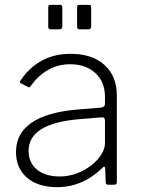

<svg xmlns="http://www.w3.org/2000/svg" viewBox="-20 -762 580 792"><path d="M216 10C286 10 348.3 -16.7 403 -70C405.7 -73.3 408 -74.8 410 -74.5C412 -74.2 413.3 -72 414 -68L416 -11C416 -3.7 419.3 0 426 0H451C458.3 0 462 -3.7 462 -11V-368C462 -421.3 445 -463.3 411 -494C377 -524.7 330.7 -540 272 -540C225.3 -540 184.7 -530.2 150 -510.5C115.3 -490.8 87 -464 65 -430C61 -425.3 61 -421.7 65 -419L96 -403C98.7 -401.7 100.7 -401.3 102 -402C103.3 -402.7 105 -404.7 107 -408C151 -467.3 205 -497 269 -497C312.3 -497 347.2 -484.8 373.5 -460.5C399.8 -436.2 413 -403.7 413 -363V-333C413 -324.3 407.3 -319.3 396 -318L297 -310C213.7 -302.7 151 -284.3 109 -255C67 -225.7 46 -185.7 46 -135C46 -90.3 61.2 -55 91.5 -29C121.8 -3 163.3 10 216 10ZM399 -278C408.3 -279.3 413 -274.3 413 -263V-171C413 -156.3 408.2 -141.2 398.5 -125.5C388.8 -109.8 375.3 -95 358 -81C339.3 -66.3 318.7 -54.8 296 -46.5C273.3 -38.2 250.3 -34 227 -34C187.7 -34 156.3 -43.3 133 -62C109.7 -80.7 98 -106.7 98 -140C98 -216.7 170.3 -260.3 315 -271ZM237 -654V-732C237 -736 236.2 -738.7 234.5 -740C232.8 -741.3 230.3 -742 227 -742H188C184.7 -742 182.3 -741.3 181 -740C179.7 -738.7 179 -735.7 179 -731V-652C179 -648 179.8 -645.2 181.5 -643.5C183.2 -641.8 186.3 -641 191 -641H224C228.7 -641 232 -642 234 -644C236 -646 237 -649.3 237 -654ZM356 -654V-732C356 -736 355.2 -738.7 353.5 -740C351.8 -741.3 349.3 -742 346 -742H308C304 -742 301.3 -741.3 300 -740C298.7 -738.7 298 -735.7 298 -731V-652C298 -648 298.8 -645.2 300.5 -643.5C302.2 -641.8 305.3 -641 310 -641H343C347.7 -641 351 -642 353 -644C355 -646 356 -649.3 356 -654Z"/></svg>

Font: Libre Franklin ExtraLight
Style: Regular
Weight: 275
Designer: Pablo Impallari, Rodrigo Fuenzalida
Foundry: Impallari Type
Version: Version 1.002; ttfautohint (v1.5)